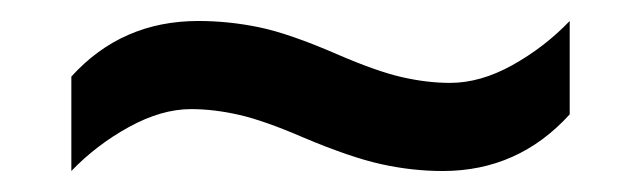

<svg xmlns="http://www.w3.org/2000/svg" viewBox="-20 -444 612 183"><path d="M269 -313Q232 -329 208 -334.5Q184 -340 162 -340Q134 -340 103 -323Q72 -306 48 -281V-371Q96 -424 169 -424Q198 -424 227 -418Q256 -412 302 -392Q339 -376 363 -370.5Q387 -365 409 -365Q438 -365 468.5 -382Q499 -399 523 -424V-335Q474 -281 402 -281Q373 -281 343.5 -287.5Q314 -294 269 -313Z"/></svg>

Font: Noto Sans Nag Mundari Medium
Style: Regular
Weight: 500
Version: Version 1.000